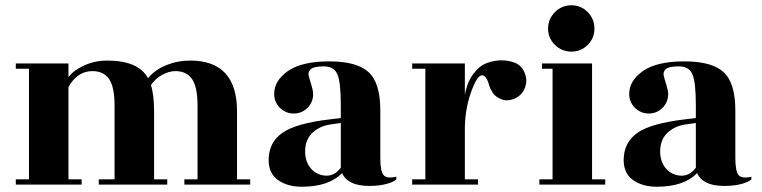

<svg xmlns="http://www.w3.org/2000/svg" viewBox="-20 -701 2893 729"><path d="M880 -20H930V0H680V-20H730V-300Q730 -371 709 -401Q688 -431 646 -431Q622 -431 596 -417Q570 -403 553 -378Q565 -342 565 -278V-20H615V0H355V-20H415V-300Q415 -371 394 -401Q373 -431 331 -431Q274 -431 240 -371V-20H290V0H40V-20H90V-440H40V-460H240V-408Q259 -434 299.5 -452.5Q340 -471 387 -471Q506 -471 542 -404Q568 -436 611 -453.5Q654 -471 702 -471Q880 -471 880 -278Z M1382 5Q1300 5 1279 -44Q1229 8 1126 8Q1071 8 1035.5 -17.5Q1000 -43 1000 -93Q1000 -160 1052 -196.5Q1104 -233 1234 -248L1274 -253V-302Q1274 -389 1261 -419Q1248 -449 1209.5 -449Q1171 -449 1160 -438.5Q1149 -428 1152 -414.5Q1155 -401 1162 -379Q1169 -357 1169 -344Q1169 -313 1147.5 -291.5Q1126 -270 1095.5 -270Q1065 -270 1043 -291.5Q1021 -313 1021 -344Q1021 -395 1073.5 -431.5Q1126 -468 1230.5 -468Q1335 -468 1379.5 -427Q1424 -386 1424 -282V-102Q1424 -49 1437 -35.5Q1450 -22 1485 -30V-20Q1475 -10 1447 -2.5Q1419 5 1382 5ZM1274 -64V-234L1238 -229Q1192 -223 1163.5 -194Q1135 -165 1139 -113Q1144 -75 1167 -54.5Q1190 -34 1220.5 -34Q1251 -34 1274 -64Z M1795 0H1545V-20H1595V-440H1545V-460H1745V-341Q1754 -390 1777.5 -421Q1801 -452 1829.5 -462Q1858 -472 1884.5 -472Q1911 -472 1935.5 -462.5Q1960 -453 1972 -424.5Q1984 -396 1973 -367.5Q1962 -339 1934.5 -327Q1907 -315 1884 -324Q1861 -333 1851 -348.5Q1841 -364 1837 -378Q1827 -415 1810 -415Q1791 -415 1768 -349.5Q1745 -284 1745 -211V-20H1795Z M2228 -20H2278V0H2028V-20H2078V-440H2038V-460H2228ZM2237 -592.5Q2237 -556 2211.5 -530.5Q2186 -505 2149.5 -505Q2113 -505 2087 -530.5Q2061 -556 2061 -592.5Q2061 -629 2087 -655Q2113 -681 2149.5 -681Q2186 -681 2211.5 -655Q2237 -629 2237 -592.5Z M2730 5Q2648 5 2627 -44Q2577 8 2474 8Q2419 8 2383.5 -17.5Q2348 -43 2348 -93Q2348 -160 2400 -196.5Q2452 -233 2582 -248L2622 -253V-302Q2622 -389 2609 -419Q2596 -449 2557.5 -449Q2519 -449 2508 -438.5Q2497 -428 2500 -414.5Q2503 -401 2510 -379Q2517 -357 2517 -344Q2517 -313 2495.5 -291.5Q2474 -270 2443.5 -270Q2413 -270 2391 -291.5Q2369 -313 2369 -344Q2369 -395 2421.5 -431.5Q2474 -468 2578.5 -468Q2683 -468 2727.5 -427Q2772 -386 2772 -282V-102Q2772 -49 2785 -35.5Q2798 -22 2833 -30V-20Q2823 -10 2795 -2.5Q2767 5 2730 5ZM2622 -64V-234L2586 -229Q2540 -223 2511.5 -194Q2483 -165 2487 -113Q2492 -75 2515 -54.5Q2538 -34 2568.5 -34Q2599 -34 2622 -64Z"/></svg>

Font: Rozha One
Style: Regular
Weight: 400
Designer: Tim Donaldson, Indian Type Foundry
Foundry: Indian Type Foundry
Version: Version 1.301;PS 1.0;hotconv 1.0.78;makeotf.lib2.5.61930; tt